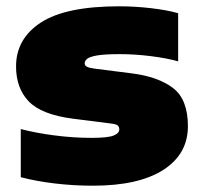

<svg xmlns="http://www.w3.org/2000/svg" viewBox="-20 -579 644 610"><path d="M275 11Q213.5 11 153.5 3.8Q93.5 -3.5 46 -16V-169Q93.5 -156.5 153 -148.8Q212.5 -141 271 -141Q322 -141 340.5 -148.2Q359 -155.5 359 -168Q359 -176.5 353.5 -180.8Q348 -185 329 -187L211 -202Q111.5 -215 71.2 -257Q31 -299 31 -368Q31 -456 110 -507.5Q189 -559 359 -559Q408.5 -559 460 -553Q511.5 -547 546 -537V-384Q511.5 -394 460.2 -400.5Q409 -407 361 -407Q312 -407 288 -402.8Q264 -398.5 256.5 -391.8Q249 -385 249 -378Q249 -371.5 255.2 -367.5Q261.5 -363.5 280 -361L398 -346Q482 -335.5 529.5 -299.5Q577 -263.5 577 -178Q577 -89.5 498.8 -39.2Q420.5 11 275 11Z"/></svg>

Font: Encode Sans Expanded Black
Style: Regular
Weight: 900
Width: 7
Designer: Multiple Designers
Foundry: Impallari Type
Version: Version 3.000; ttfautohint (v1.8.3) -l 8 -r 50 -G 200 -x 14 